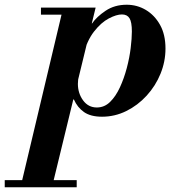

<svg xmlns="http://www.w3.org/2000/svg" viewBox="-135 -482 753 811"><path d="M-42 282 132 -450H269L91 282ZM-115 309V279H189V309ZM296 11Q248 11 220 -8.5Q192 -28 177 -62H170L197 -163Q196 -153 195 -144Q194 -135 194 -128Q194 -88 216 -58Q238 -28 274 -28Q306 -28 330 -51.5Q354 -75 371.5 -113Q389 -151 400.5 -194.5Q412 -238 417 -279Q422 -320 422 -349Q422 -389 412 -405Q402 -421 380 -421Q357 -421 324.5 -404Q292 -387 262 -348.5Q232 -310 215 -245L247 -383H254Q273 -411 311 -436.5Q349 -462 400 -462Q444 -462 481 -440Q518 -418 541 -377Q564 -336 564 -277Q564 -222 543 -170.5Q522 -119 484.5 -78Q447 -37 398.5 -13Q350 11 296 11ZM38 -420V-450H257V-420Z"/></svg>

Font: Libre Bodoni
Style: Italic
Weight: 400
Italic angle: -13°
Designer: Pablo Impallari, Rodrigo Fuenzalida
Foundry: Impallari Type
Version: Version 2.005;gftools[0.9.23]